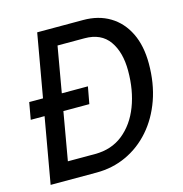

<svg xmlns="http://www.w3.org/2000/svg" viewBox="-104 -795 848 891"><g transform="rotate(-15 320.0 -350.0)"><path d="M30.5 0 153.5 -700H374.5Q448 -700 502.2 -667.2Q556.5 -634.5 586.5 -573.2Q616.5 -512 616.5 -426Q616.5 -331.5 588.8 -253.2Q561 -175 511.2 -118.2Q461.5 -61.5 395.2 -30.8Q329 0 251.5 0ZM129 -44 95 -85H267Q346 -85 401.5 -129.5Q457 -174 486 -249.5Q515 -325 515 -419Q515 -508 476.5 -562.2Q438 -616.5 358.5 -616.5H186.5L236 -657.5ZM19.5 -315.5 34 -397H316L301 -315.5Z"/></g></svg>

Font: Cabin
Style: Italic
Weight: 400
Width: 4
Italic angle: -10°
Designer: Pablo Impallari
Foundry: Pablo Impallari. http://www.impallari.com Igino Marini. http://www.ikern.com
Version: Version 3.001